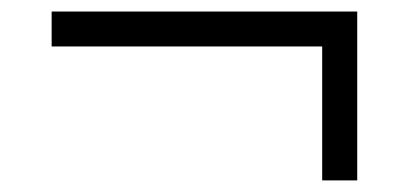

<svg xmlns="http://www.w3.org/2000/svg" viewBox="-20 -432 707 332"><path d="M69.3 -412.1Q201.2 -412.1 597.7 -412.1Q597.7 -338.9 597.7 -120.1Q583 -120.1 537.1 -120.1Q537.1 -177.7 537.1 -351.6Q419.9 -351.6 69.3 -351.6Q69.3 -366.2 69.3 -412.1Z"/></svg>

Font: Griech2
Style: Regular
Weight: 400
Version: 001.007